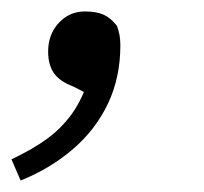

<svg xmlns="http://www.w3.org/2000/svg" viewBox="-36 -139 356 335"><path d="M0 176 -16 139Q22 121 47 102.5Q72 84 89.5 59.5Q107 35 118 1L131 32L92 12Q68 3 58 -11.5Q48 -26 48 -49Q48 -79 66.5 -99Q85 -119 112 -119Q132 -119 144.5 -113.5Q157 -108 168 -94Q171 -86 172.5 -78Q174 -70 174 -60Q174 -4 152.5 41.5Q131 87 91.5 121Q52 155 0 176Z"/></svg>

Font: Source Serif 4 18pt
Style: Italic
Weight: 400
Italic angle: -12°
Designer: Frank Grießhammer
Foundry: Adobe Systems Incorporated
Version: Version 4.004;hotconv 1.0.116;makeotfexe 2.5.65601